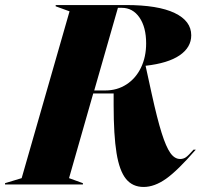

<svg xmlns="http://www.w3.org/2000/svg" viewBox="-76 -732 805 762"><path d="M504 -560Q504 -624 477.5 -662.5Q451 -701 407 -701H392L298 -373H342Q389 -373 426 -397Q463 -421 483.5 -463.5Q504 -506 504 -560ZM-56 -5 10 -25 200 -687 145 -707V-712H424Q551 -712 617 -680.5Q683 -649 683 -592Q683 -544 637 -512.5Q591 -481 502 -471V-470L526 -360Q548 -260 565.5 -204.5Q583 -149 600 -125Q617 -101 639 -101Q652 -101 662 -108Q672 -115 692 -138H701Q629 -55 583 -22.5Q537 10 494 10Q450 10 424 -22Q398 -54 386.5 -124.5Q375 -195 375 -315V-361H294L198 -25L253 -5V0H-56Z"/></svg>

Font: Nyght Serif Dark Italic
Style: Regular
Weight: 800
Italic angle: -16°
Designer: Maksym Kobuzan
Version: Version 0.400